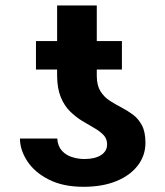

<svg xmlns="http://www.w3.org/2000/svg" viewBox="-20 -680 609 709"><path d="M375.5 -147Q375.5 -167.5 362.3 -181.4Q349.1 -195.3 328.1 -207.3Q307.1 -219.2 283.7 -233.4Q260.3 -247.6 239 -268.3Q217.8 -289.1 204.6 -320.8Q191.4 -352.5 190.9 -399.4V-659.7H337.4V-398.4Q337.9 -364.3 350.8 -343.3Q363.8 -322.3 384.3 -308.8Q404.8 -295.4 427.5 -283.7Q450.2 -272 470.7 -256.8Q491.2 -241.7 504.2 -217Q517.1 -192.4 517.1 -152.8Q517.1 -106 489 -69.1Q460.9 -32.2 409.7 -11.2Q358.4 9.8 288.6 9.8Q212.4 9.8 159.9 -17.1Q107.4 -43.9 80.6 -85.2Q53.7 -126.5 53.7 -168.5H191.4Q193.4 -140.1 208.5 -123.5Q223.6 -106.9 246.1 -99.9Q268.6 -92.8 291.5 -92.8Q330.6 -92.8 353 -107.2Q375.5 -121.6 375.5 -147ZM430.2 -528.3V-423.3H112.8V-528.3Z"/></svg>

Font: Inter 17pt
Style: Bold
Weight: 700
Version: Version 4.001;git-66647c0bb